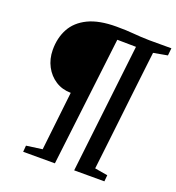

<svg xmlns="http://www.w3.org/2000/svg" viewBox="-148 -953 985 1072"><g transform="rotate(20 345.0 -417.5)"><path d="M110 0 113 -37.5 207.5 -50.5 247 -400Q195.5 -400.5 156 -426Q116.5 -451.5 93.8 -494.5Q71 -537.5 70.5 -591Q70 -662.5 99.8 -717.5Q129.5 -772.5 193.8 -803.8Q258 -835 361 -835Q392.5 -835 417 -834Q441.5 -833 463.5 -831Q485.5 -829 508.5 -827.8Q531.5 -826.5 559.5 -826H690L685.5 -782L602.5 -767Q599.5 -743 594.5 -700Q589.5 -657 583 -601Q576.5 -545 569.2 -482Q562 -419 554.8 -355.2Q547.5 -291.5 540.8 -233Q534 -174.5 528.5 -127.2Q523 -80 519.5 -50.5L596 -37.5L592.5 0H413L501.5 -766L390 -767.5L298.5 0Z"/></g></svg>

Font: Merriweather Medium
Style: Italic
Weight: 500
Italic angle: -7.8°
Version: Version 2.101